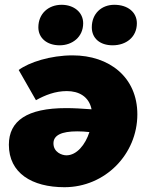

<svg xmlns="http://www.w3.org/2000/svg" viewBox="-20 -768 612 801"><path d="M283 -537C190 -537 101 -508 58 -476L130 -350C168 -371 210 -388 259 -388C308 -388 351 -366 362 -312C322 -315 287 -317 256 -317C93 -317 17 -264 17 -164C17 -46 113 13 249 13C418 13 553 -124 553 -291C553 -446 436 -537 283 -537ZM229 -579C281 -579 327 -613 327 -671C327 -717 288 -748 237 -748C182 -748 140 -711 140 -654C140 -610 175 -579 229 -579ZM450 -579C506 -579 551 -613 551 -671C551 -717 513 -748 457 -748C403 -748 363 -711 363 -654C363 -609 396 -579 450 -579ZM203 -170C203 -204 237 -220 302 -220C319 -220 336 -219 353 -217C336 -164 300 -120 257 -120C238 -120 203 -133 203 -170Z"/></svg>

Font: Fixel Text 20240404 Black
Style: Italic
Weight: 900
Width: 4
Italic angle: -10°
Designer: AlfaBravo + MacPaw
Foundry: Kyrylo Tkachov, Marchela Mozhyna, Serhii Makarenko, Maria Weinstein, Zakhar Kryvoshyya
Version: Version 1.211;Glyphs 3.2 (3225)